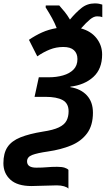

<svg xmlns="http://www.w3.org/2000/svg" viewBox="-67 -883 625 1128"><path d="M335 225Q328 217 309.5 211.5Q291 206 267 206Q234 206 191.5 208Q149 210 118 210Q35 210 -6 172.5Q-47 135 -47 76Q-47 17 -23 -19Q1 -55 53 -76Q105 -97 186 -110Q246 -119 278.5 -134.5Q311 -150 323.5 -173.5Q336 -197 336 -229Q336 -276 301 -295Q266 -314 201 -314H136L161 -429H220Q265 -429 303.5 -440Q342 -451 365 -474.5Q388 -498 388 -536Q388 -569 367.5 -588Q347 -607 305 -607Q263 -607 225.5 -592Q188 -577 152 -552L103 -649Q141 -675 180 -692.5Q219 -710 266 -718Q255 -747 239 -776Q223 -805 201 -840L202 -851H281Q299 -831 314.5 -811.5Q330 -792 344 -768Q377 -808 411 -835.5Q445 -863 490 -863Q504 -863 514.5 -861Q525 -859 534 -856V-782Q527 -785 519.5 -786Q512 -787 503 -787Q484 -787 462 -769Q440 -751 409 -716Q468 -700 500.5 -658Q533 -616 533 -563Q533 -478 481.5 -431Q430 -384 347 -374L346 -371Q408 -361 443.5 -322.5Q479 -284 479 -221Q479 -146 444.5 -99.5Q410 -53 350.5 -28.5Q291 -4 215 7Q152 16 122 27.5Q92 39 92 65Q92 102 146 102Q182 102 209 99.5Q236 97 268 97Q296 97 312 102Q328 107 335 115Z"/></svg>

Font: Noto Sans SemiCondensed
Style: Bold Italic
Weight: 700
Width: 4
Italic angle: -12°
Designer: Monotype Design Team
Foundry: Monotype Imaging Inc.
Version: Version 2.013; ttfautohint (v1.8.4.7-5d5b)